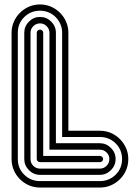

<svg xmlns="http://www.w3.org/2000/svg" viewBox="-20 -714 628 862"><path d="M32 -567Q32 -593 42 -616Q52 -639 69.5 -656.5Q87 -674 110 -684Q133 -694 160 -694Q186 -694 209 -684Q232 -674 249.5 -656.5Q267 -639 277 -616Q287 -593 287 -567V-127H428Q455 -127 478 -117Q501 -107 518.5 -89.5Q536 -72 546 -49Q556 -26 556 0Q556 27 546 50Q536 73 518.5 90.5Q501 108 478 118Q455 128 428 128H160Q133 128 110 118Q87 108 69.5 90.5Q52 73 42 50Q32 27 32 0ZM60 0Q60 42 89 70.5Q118 99 160 99H428Q470 99 499 70.5Q528 42 528 0Q528 -42 499 -70.5Q470 -99 428 -99H259V-567Q259 -588 251 -606Q243 -624 229.5 -637.5Q216 -651 198 -658.5Q180 -666 160 -666Q118 -666 89 -637.5Q60 -609 60 -567ZM89 -567Q89 -596 110 -617Q131 -638 160 -638Q189 -638 210 -617Q231 -596 231 -567V-71H428Q457 -71 478 -50Q499 -29 499 0Q499 29 478 50Q457 71 428 71H160Q131 71 110 50Q89 29 89 0ZM117 0Q117 18 129.5 30.5Q142 43 160 43H428Q446 43 458.5 30.5Q471 18 471 0Q471 -17 458.5 -29.5Q446 -42 428 -42H202V-567Q202 -584 189.5 -596.5Q177 -609 160 -609Q142 -609 129.5 -596.5Q117 -584 117 -567ZM145 -567Q145 -573 149.5 -577Q154 -581 160 -581Q165 -581 169.5 -577Q174 -573 174 -567V-14H428Q434 -14 438.5 -10Q443 -6 443 0Q443 6 438.5 10Q434 14 428 14H160Q154 14 149.5 10Q145 6 145 0Z"/></svg>

Font: Zschusch
Style: Regular
Weight: 400
Designer: Peter Wiegel
Foundry: Peter Wiegel